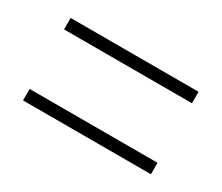

<svg xmlns="http://www.w3.org/2000/svg" viewBox="-58 -600 571 494"><g transform="rotate(30 227.5 -352.5)"><path d="M37 -441H417V-475H37ZM37 -230H417V-264H37Z"/></g></svg>

Font: Noto Sans Ethiopic Condensed ExtraLight
Style: Regular
Weight: 200
Width: 3
Designer: Monotype Design Team
Foundry: Monotype Imaging Inc.
Version: Version 2.102